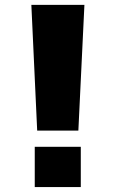

<svg xmlns="http://www.w3.org/2000/svg" viewBox="-20 -752 456 774"><path d="M106.4 -732.4H320.3L295.9 -225.6H129.9ZM120.1 2V-160.2H305.7V2Z"/></svg>

Font: Gen Shin Gothic Heavy
Style: Bold
Weight: 900
Designer: [Source Han Sans]
Ryoko NISHIZUKA  (kana & ideographs); Paul D. Hunt (Latin, Greek & Cyrillic); Wenlong ZHANG  (bopomofo
Version: Version 1.002.20150607